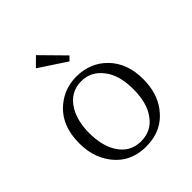

<svg xmlns="http://www.w3.org/2000/svg" viewBox="-204 -863 997 997"><g transform="rotate(-45 294.5 -364.5)"><path d="M293 -508.3Q396 -508.3 463.4 -438.5Q530.3 -368.2 530.3 -253.4Q530.3 -153.3 480.5 -85Q413.1 5.9 293.9 5.9Q167 5.9 101.1 -97.2Q59.1 -161.6 59.1 -253.4Q59.1 -385.3 145 -456.1Q209 -508.3 293 -508.3ZM294.9 -473.1Q212.9 -473.1 168.5 -399.9Q133.3 -340.8 133.3 -253.4Q133.3 -161.6 169.4 -103Q212.9 -32.2 293.9 -32.2Q371.1 -32.2 414.1 -93.3Q457 -150.9 457 -253.4Q457 -356.4 411.1 -414.1Q365.7 -473.1 294.9 -473.1ZM224.1 -734.9 346.2 -610.8 324.2 -588.9 175.3 -687Z"/></g></svg>

Font: I.Ming
Style: Regular
Weight: 400
Designer: Ichiten Fonts Project
Version: Version 6.11; Dec 27, 2019